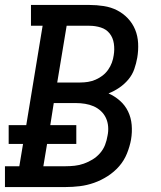

<svg xmlns="http://www.w3.org/2000/svg" viewBox="-29 -755 649 775"><path d="M-9 0V-84H49L64 -174H6V-250H77L143 -651H96V-735H332Q361 -735 390 -730.5Q419 -726 443.5 -713.5Q468 -701 487 -681Q506 -661 516.5 -635.5Q527 -610 528.5 -580.5Q530 -551 525 -522Q521 -499 513 -476Q505 -453 489 -434Q473 -415 452.5 -401Q432 -387 409 -378Q434 -367 455 -348.5Q476 -330 488 -305Q500 -280 502.5 -251Q505 -222 500 -192Q495 -164 483.5 -135.5Q472 -107 452 -84Q432 -61 405.5 -44Q379 -27 350.5 -17Q322 -7 293 -3.5Q264 0 236 0ZM295 -422Q311 -422 326.5 -424.5Q342 -427 357 -433.5Q372 -440 385 -450Q398 -460 407.5 -473.5Q417 -487 422.5 -502Q428 -517 430 -532Q434 -556 430.5 -579.5Q427 -603 413.5 -620Q400 -637 378 -644Q356 -651 332 -651H240L202 -422ZM146 -84H236Q254 -84 272.5 -86Q291 -88 309.5 -94.5Q328 -101 345 -111.5Q362 -122 375 -137Q388 -152 395 -170Q402 -188 405 -207Q409 -225 407.5 -244Q406 -263 398.5 -279Q391 -295 378 -307Q365 -319 349 -326Q333 -333 314.5 -336Q296 -339 277 -339H188L174 -250H279V-174H161Z"/></svg>

Font: Iosevka Curly Slab MdExObl
Style: Regular
Weight: 500
Width: 7
Italic angle: -9°
Monospace: yes
Designer: Belleve Invis
Foundry: Belleve Invis
Version: Version 11.1.0; ttfautohint (v1.8.3)